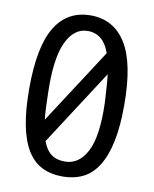

<svg xmlns="http://www.w3.org/2000/svg" viewBox="-80 -766 661 824"><g transform="rotate(10 250.0 -354.0)"><path d="M249 -705Q349 -705 403 -619.5Q457 -534 457 -350Q457 -257 443 -191Q429 -125 402.5 -83Q376 -41 337 -22Q298 -3 249 -3Q198 -3 159.5 -22Q121 -41 95 -83Q69 -125 56 -191Q43 -257 43 -350Q43 -534 95.5 -619.5Q148 -705 249 -705ZM248 -68Q309 -68 343.5 -134.5Q378 -201 373 -348Q371 -382 369 -412.5Q367 -443 364 -469L151 -140Q165 -102 188 -85Q211 -68 248 -68ZM248 -637Q188 -637 155 -566Q122 -495 126 -347Q127 -312 128 -284Q129 -256 132 -230L344 -557Q317 -637 248 -637Z"/></g></svg>

Font: D2Coding ligature
Style: Regular
Weight: 400
Monospace: yes
Designer: Yong-Rak Park; Jeong-Hwan Yoon; Sang-Min Lee;
Foundry: NHN Corporation
Version: Version 1.3.2; Build 20180524